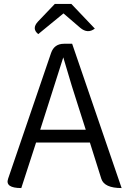

<svg xmlns="http://www.w3.org/2000/svg" viewBox="-20 -954 641 974"><path d="M222 -415 184 -296H415L377 -415Q349 -499 301 -663Q265 -548 222 -415ZM88 0Q5 0 21 -47L239 -685Q255 -732 305 -732H346L597 0Q509 0 494 -47L436 -231H163L88 0ZM174 -781Q139 -809 173 -845L258 -934H342L461 -809Q425 -781 387 -813L302 -886Z"/></svg>

Font: Swei Half Moon CJK TC
Style: DemiLight
Weight: 350
Version: Version 2.125